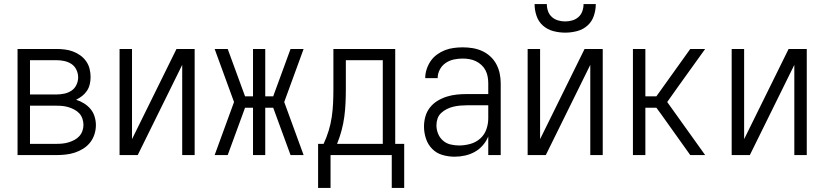

<svg xmlns="http://www.w3.org/2000/svg" viewBox="-20 -760 4040 941"><path d="M66 0V-520H257Q277 -520 297.5 -517.5Q318 -515 337 -508Q356 -501 373 -489Q390 -477 402 -460Q414 -443 419 -423Q424 -403 424 -382Q424 -365 420 -347.5Q416 -330 406.5 -315.5Q397 -301 383 -290Q369 -279 353 -271Q373 -265 391.5 -253.5Q410 -242 423.5 -226Q437 -210 443.5 -189Q450 -168 450 -147Q450 -124 443 -102Q436 -80 422 -62Q408 -44 388 -31.5Q368 -19 346.5 -12Q325 -5 302 -2.5Q279 0 257 0ZM257 -297Q276 -297 295 -301Q314 -305 330 -315.5Q346 -326 354.5 -344Q363 -362 363 -381Q363 -400 354.5 -418Q346 -436 330 -446.5Q314 -457 295 -461Q276 -465 257 -465H127V-297ZM127 -55H257Q272 -55 287 -56.5Q302 -58 316.5 -62.5Q331 -67 344.5 -74Q358 -81 368.5 -92.5Q379 -104 384 -118.5Q389 -133 389 -148Q389 -163 384 -178Q379 -193 369 -204Q359 -215 345 -222.5Q331 -230 316.5 -234.5Q302 -239 287 -240.5Q272 -242 257 -242H127Z M566 0V-520H627V-78L845 -520H934V0H873V-442L655 0Z M1096 0H1032L1127 -260L1032 -520H1096L1181 -288H1220V-520H1280V-288H1319L1404 -520H1468L1373 -260L1468 0H1404L1319 -232H1280V0H1220V-232H1181Z M1900 161V0H1600V161H1539V-55H1566Q1581 -87 1591 -120Q1601 -153 1606 -187Q1611 -221 1612.5 -255.5Q1614 -290 1614 -325V-520H1917V-55H1961V161ZM1856 -55V-465H1675V-325Q1675 -291 1673.5 -256.5Q1672 -222 1667.5 -188Q1663 -154 1654 -120.5Q1645 -87 1632 -55Z M2208 8Q2178 8 2148.5 -0.5Q2119 -9 2098 -30.5Q2077 -52 2067.5 -81Q2058 -110 2058 -140Q2058 -165 2065 -189.5Q2072 -214 2087.5 -233.5Q2103 -253 2124.5 -266Q2146 -279 2170 -286.5Q2194 -294 2218.5 -296.5Q2243 -299 2268 -299H2373V-352Q2373 -368 2370 -384.5Q2367 -401 2359.5 -415.5Q2352 -430 2339.5 -441.5Q2327 -453 2312.5 -460Q2298 -467 2281.5 -470Q2265 -473 2248 -473Q2226 -473 2204.5 -468.5Q2183 -464 2164.5 -451.5Q2146 -439 2135.5 -419Q2125 -399 2125 -377H2064Q2064 -399 2071 -420.5Q2078 -442 2090.5 -460.5Q2103 -479 2121.5 -492.5Q2140 -506 2160.5 -514Q2181 -522 2203.5 -525Q2226 -528 2248 -528Q2273 -528 2297 -524Q2321 -520 2343 -510Q2365 -500 2383 -483.5Q2401 -467 2412.5 -445.5Q2424 -424 2429 -400Q2434 -376 2434 -352V0H2373V-91Q2363 -67 2346 -47.5Q2329 -28 2306.5 -15.5Q2284 -3 2258.5 2.5Q2233 8 2208 8ZM2230 -47Q2257 -47 2284.5 -54.5Q2312 -62 2333 -80.5Q2354 -99 2363.5 -125.5Q2373 -152 2373 -180V-244H2268Q2252 -244 2235 -242.5Q2218 -241 2201.5 -237Q2185 -233 2170 -225.5Q2155 -218 2142.5 -206.5Q2130 -195 2124.5 -179Q2119 -163 2119 -146Q2119 -125 2127 -105Q2135 -85 2151 -71Q2167 -57 2188 -52Q2209 -47 2230 -47Z M2566 0V-520H2627V-78L2845 -520H2934V0H2873V-442L2655 0ZM2750 -600Q2721 -600 2692 -607.5Q2663 -615 2641 -634.5Q2619 -654 2609.5 -682.5Q2600 -711 2600 -740H2660Q2660 -722 2666 -705Q2672 -688 2685 -676.5Q2698 -665 2715 -660Q2732 -655 2750 -655Q2768 -655 2785 -660Q2802 -665 2815 -676.5Q2828 -688 2834 -705Q2840 -722 2840 -740H2900Q2900 -711 2890.5 -682.5Q2881 -654 2859 -634.5Q2837 -615 2808 -607.5Q2779 -600 2750 -600Z M3082 0V-520H3143V-288H3197L3363 -520H3436L3306 -339L3250 -260L3436 0H3363L3219 -202L3197 -232H3143V0Z M3566 0V-520H3627V-78L3845 -520H3934V0H3873V-442L3655 0Z"/></svg>

Font: Iosevka Custom Light
Style: Regular
Weight: 300
Monospace: yes
Designer: Belleve Invis
Foundry: Belleve Invis
Version: Version 27.3.5